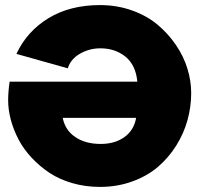

<svg xmlns="http://www.w3.org/2000/svg" viewBox="-20 -734 798 759"><path d="M12.2 -337.9Q12.2 -371.1 18.1 -411.1H522.9Q516.6 -477.5 475.6 -510.3Q434.6 -543 377 -543Q333 -543 295.9 -521.5Q258.8 -500 248 -463.9L44.9 -521Q86.9 -610.8 172.1 -662.4Q257.3 -713.9 375 -713.9Q442.4 -713.9 501.5 -692.9Q560.5 -671.9 602.5 -636.7Q644.5 -601.6 675.3 -556.4Q706.1 -511.2 720.9 -462.6Q735.8 -414.1 735.8 -366.2Q735.8 -312 721.2 -259Q706.5 -206.1 676.5 -158.2Q646.5 -110.4 604.2 -74.2Q562 -38.1 502.7 -16.6Q443.4 4.9 375 4.9Q317.9 4.9 266.1 -10Q214.4 -24.9 175.5 -50.8Q136.7 -76.7 105 -110.6Q73.2 -144.5 53.2 -182.9Q33.2 -221.2 22.7 -260.7Q12.2 -300.3 12.2 -337.9ZM518.1 -268.1H228Q237.3 -219.7 277.3 -192.4Q317.4 -165 377.9 -165Q434.6 -165 472.2 -192.4Q509.8 -219.7 518.1 -268.1Z"/></svg>

Font: Rawline Black
Style: Regular
Weight: 900
Designer: Matt McInerney, Pablo Impallari, Rodrigo Fuenzalida
Foundry: Matt McInerney, Pablo Impallari, Rodrigo Fuenzalida
Version: Version 4.020;PS 004.020;hotconv 1.0.88;makeotf.lib2.5.64775